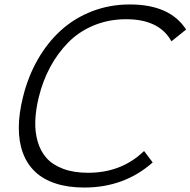

<svg xmlns="http://www.w3.org/2000/svg" viewBox="-20 -840 863 870"><path d="M823.2 -706.1 756.8 -652.8Q701.7 -752.9 551.8 -752.9Q472.7 -752.9 405 -724.9Q337.4 -696.8 289.1 -647.5Q240.7 -598.1 207.3 -535.9Q173.8 -473.6 155.8 -399.9Q141.6 -342.3 139.9 -292Q138.2 -241.7 150.9 -198Q163.6 -154.3 191.2 -123.5Q218.8 -92.8 266.4 -75Q314 -57.1 378.9 -57.1Q531.2 -57.1 632.8 -155.8L671.9 -104Q543.5 9.8 361.8 9.8Q287.6 9.8 231 -9Q174.3 -27.8 137.9 -63Q101.6 -98.1 83.3 -148.4Q64.9 -198.7 65.2 -262Q65.4 -325.2 84 -399.9Q106.9 -493.2 151.1 -570.3Q195.3 -647.5 256.6 -702.9Q317.9 -758.3 397.7 -789.1Q477.5 -819.8 567.9 -819.8Q750.5 -819.8 823.2 -706.1Z"/></svg>

Font: Sinkin Sans 300 Light Italic
Style: Regular
Weight: 300
Italic angle: -112°
Designer: Keith Bates
Foundry: K-Type
Version: Sinkin Sans (version 1.0)  by Keith Bates   •   © 2014   www